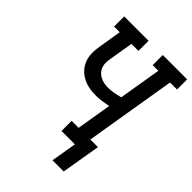

<svg xmlns="http://www.w3.org/2000/svg" viewBox="-254 -851 1126 1126"><g transform="rotate(45 309.0 -288.0)"><path d="M488 159H395L422 0H311V-84H369L405 -301Q380 -296 355 -292.5Q330 -289 305 -289Q282 -289 260.5 -292Q239 -295 219 -302.5Q199 -310 181 -322Q163 -334 149.5 -350Q136 -366 127.5 -385.5Q119 -405 116 -427Q113 -449 115 -471.5Q117 -494 121 -516L143 -651H96V-735H298V-651H240L215 -502Q212 -485 211.5 -467.5Q211 -450 216.5 -434.5Q222 -419 233 -406.5Q244 -394 258.5 -386.5Q273 -379 289.5 -375.5Q306 -372 324 -372Q348 -372 372 -376.5Q396 -381 419 -387L463 -651H416V-735H618V-651H560L466 -84H529Z"/></g></svg>

Font: Iosevka Etoile Medium Oblique
Style: Regular
Weight: 500
Italic angle: -9°
Designer: Belleve Invis
Foundry: Belleve Invis
Version: Version 15.5.2; ttfautohint (v1.8.4)